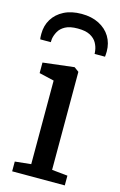

<svg xmlns="http://www.w3.org/2000/svg" viewBox="-128 -879 581 932"><g transform="rotate(15 162.5 -413.0)"><path d="M33.5 0V-49L114 -57.5V-477.5L39 -495V-548L194 -566.5H196L219 -549.5V-57L298 -49V0ZM162.5 -825.5Q213 -825.5 250 -806.5Q287 -787.5 306.8 -754.8Q326.5 -722 326.5 -681Q326.5 -675 326 -667.5Q325.5 -660 325 -654H272.5Q272.5 -657 272.2 -661.2Q272 -665.5 271 -671Q268.5 -690 258 -708.8Q247.5 -727.5 224.8 -739.8Q202 -752 162.5 -752Q122.5 -752 99.8 -739.5Q77 -727 66.8 -708.2Q56.5 -689.5 53.5 -671Q53 -665.5 52.8 -661.2Q52.5 -657 52.5 -654H-0.5Q-2 -660 -2.2 -667.5Q-2.5 -675 -2.5 -681.5Q-2.5 -722.5 17.2 -755Q37 -787.5 74 -806.5Q111 -825.5 162.5 -825.5Z"/></g></svg>

Font: Merriweather 20pt
Style: Regular
Weight: 400
Version: Version 2.100